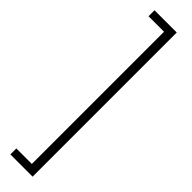

<svg xmlns="http://www.w3.org/2000/svg" viewBox="-386 -740 1068 1068"><g transform="rotate(45 148.5 -206.0)"><path d="M41 314H163V-726H41V-773H216V361H41Z"/></g></svg>

Font: Noto Sans Telugu ExtraCondensed Light
Style: Regular
Weight: 300
Width: 2
Designer: Jelle Bosma - Monotype Design Team
Foundry: Monotype Imaging Inc.
Version: Version 2.005; ttfautohint (v1.8.4.7-5d5b)